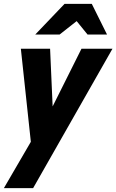

<svg xmlns="http://www.w3.org/2000/svg" viewBox="-42 -760 597 985"><path d="M-22 205 155 -99 188 -134 376 -510H535L128 205ZM120 3 65 -510H215L235 -57ZM139 -583 289 -740H429L507 -583H407L308 -705H419L264 -583Z"/></svg>

Font: Instrument Sans SemiCondensed
Style: Bold Italic
Weight: 700
Width: 4
Italic angle: -13°
Designer: Rodrigo Fuenzalida
Foundry: fragTYPE
Version: Version 1.000;gftools[0.9.28]